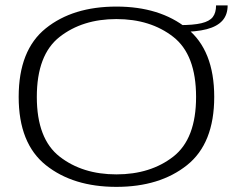

<svg xmlns="http://www.w3.org/2000/svg" viewBox="-20 -706 901 730"><path d="M422.5 4.5Q587.5 4.5 691 -78Q794.5 -160.5 794.5 -337.5Q794.5 -515 691 -598Q587.5 -681 422.5 -681Q257 -681 154 -598.2Q51 -515.5 51 -337.5Q51 -160.5 154.5 -78Q258 4.5 422.5 4.5ZM422.5 -43Q293.5 -43 206.8 -110.5Q120 -178 120 -337.5Q120 -498 206.8 -565.8Q293.5 -633.5 422.5 -633.5Q552 -633.5 638.8 -565.8Q725.5 -498 725.5 -337.5Q725.5 -178 638.8 -110.5Q552 -43 422.5 -43ZM661.5 -610.5V-584.5Q726 -584.5 766 -595Q806 -605.5 825.8 -627.8Q845.5 -650 845.5 -685.5H801.5Q801.5 -657.5 789 -641.2Q776.5 -625 746 -617.8Q715.5 -610.5 661.5 -610.5Z"/></svg>

Font: Anybody Expanded Light
Style: Regular
Weight: 300
Width: 7
Version: Version 1.113;gftools[0.9.25]